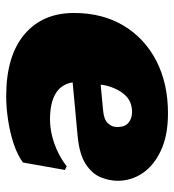

<svg xmlns="http://www.w3.org/2000/svg" viewBox="10 -582 581 642"><g transform="rotate(90 301.0 -261.5)"><path d="M302.2 8.8Q168 8.8 95.9 -51.8Q23.9 -112.3 23.9 -217.8Q23.9 -313.5 66.4 -384Q108.9 -454.6 184.3 -493.4Q259.8 -532.2 359.4 -532.2Q432.6 -532.2 482.9 -509Q533.2 -485.8 559.1 -447.8Q585 -409.7 585 -364.3Q585 -335.9 573.2 -307.1Q561.5 -278.3 529.1 -257.1Q496.6 -235.8 434.6 -230L255.9 -213.4Q268.1 -137.7 380.4 -137.7Q418.9 -137.7 459.7 -151.9Q500.5 -166 536.6 -193.4L548.8 -187.5L523.9 -47.4Q500 -29.3 462.2 -16.6Q424.3 -3.9 382.1 2.4Q339.8 8.8 302.2 8.8ZM264.6 -315.9 263.7 -307.1 351.1 -315.4Q379.9 -317.9 392.6 -331.3Q405.3 -344.7 405.3 -362.3Q405.3 -388.2 390.9 -400.1Q376.5 -412.1 355 -412.1Q317.4 -412.1 295.2 -385Q272.9 -357.9 264.6 -315.9Z"/></g></svg>

Font: Bevan
Style: Italic
Weight: 400
Italic angle: -10°
Designer: Vernon Adams
Foundry: Vernon Adams
Version: Version 2.100; ttfautohint (v1.8.3)